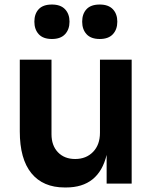

<svg xmlns="http://www.w3.org/2000/svg" viewBox="-20 -806 679 843"><path d="M208 -634.8Q169.4 -634.8 150.1 -655.8Q130.9 -676.8 130.9 -710.9Q130.9 -745.1 149.9 -765.6Q168.9 -786.1 208 -786.1Q246.1 -786.1 265.6 -765.4Q285.2 -744.6 285.2 -710.9Q285.2 -676.8 265.6 -655.8Q246.1 -634.8 208 -634.8ZM418 -634.8Q379.4 -634.8 360.1 -655.8Q340.8 -676.8 340.8 -710.9Q340.8 -745.1 359.9 -765.6Q378.9 -786.1 418 -786.1Q456.1 -786.1 475.6 -765.4Q495.1 -744.6 495.1 -710.9Q495.1 -676.8 475.6 -655.8Q456.1 -634.8 418 -634.8ZM270 17.1H264.2Q168.9 17.1 117.9 -45.4Q66.9 -107.9 66.9 -229V-543.9H206.1V-216.8Q206.1 -167 234.4 -137.5Q262.7 -107.9 310.1 -107.9Q358.4 -107.9 388.7 -139.2Q418.9 -170.4 418.9 -223.1V-543.9H558.1V0H448.2V-126Q413.6 17.1 270 17.1Z"/></svg>

Font: Sora SemiBold
Style: Regular
Weight: 600
Designer: Jonathan Barnbrook, Julián Moncada
Foundry: Barnbrook Fonts
Version: Version 2.000